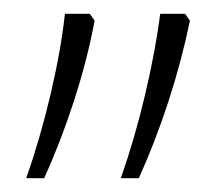

<svg xmlns="http://www.w3.org/2000/svg" viewBox="-20 -606 316 278"><path d="M155 -348Q175 -405 190 -468.5Q205 -532 212 -586H248L255 -576Q243 -518 224 -459.5Q205 -401 181 -348ZM18 -348Q38 -405 53 -468.5Q68 -532 74 -586H110L117 -576Q106 -518 87 -459.5Q68 -401 44 -348Z"/></svg>

Font: Noto Sans Hebrew SemiCondensed ExtraLight
Style: Regular
Weight: 200
Width: 4
Designer: Monotype Design Team
Foundry: Monotype Imaging Inc.
Version: Version 2.004; ttfautohint (v1.8.4.7-5d5b)